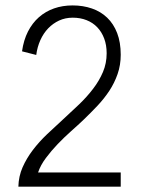

<svg xmlns="http://www.w3.org/2000/svg" viewBox="-20 -699 527 719"><path d="M432.1 0H48.8Q49.8 -39.1 64.7 -72.8Q79.6 -106.4 103 -137.2Q126.5 -168 156.2 -196.3Q186 -224.6 216.6 -252.4Q247.1 -280.3 276.4 -308.3Q305.7 -336.4 328.6 -366.5Q351.6 -396.5 365.5 -429.2Q379.4 -461.9 379.4 -499.5Q379.4 -530.3 370.1 -554.9Q360.8 -579.6 344.2 -596.9Q327.6 -614.3 304.2 -623.5Q280.8 -632.8 252.4 -632.8Q224.6 -632.8 201.4 -622.1Q178.2 -611.3 160.4 -592.8Q142.6 -574.2 131.1 -548.6Q119.6 -522.9 115.7 -493.2L62.5 -506.8Q68.4 -548.8 84.7 -580.8Q101.1 -612.8 125.7 -634.5Q150.4 -656.2 182.4 -667.5Q214.4 -678.7 252 -678.7Q291 -678.7 324.2 -667.2Q357.4 -655.8 381.3 -632.8Q405.3 -609.9 418.7 -575.2Q432.1 -540.5 432.1 -494.1Q432.1 -455.6 420.4 -421.9Q408.7 -388.2 389.2 -358.6Q369.6 -329.1 344.7 -302.7Q319.8 -276.4 293.9 -251.5Q272.9 -231.4 246.8 -208.3Q220.7 -185.1 196.3 -159.7Q171.9 -134.3 151.9 -107.4Q131.8 -80.6 122.6 -53.2H432.1Z"/></svg>

Font: SaysetthaMai
Style: Regular
Weight: 400
Designer: John M. Durdin
Foundry: Lao Script for Windows
Version: Version 1.101